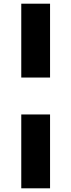

<svg xmlns="http://www.w3.org/2000/svg" viewBox="-20 -780 386 1040"><path d="M95.2 -760H251.1V-360H95.2ZM95.2 -160H251.1V240H95.2Z"/></svg>

Font: Science Gothic
Style: Regular
Weight: 400
Designer: Thomas Phinney, Vassil Kateliev, Brandon Buerkle
Foundry: Font Detective LLC
Version: Version 1.018